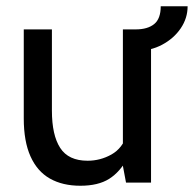

<svg xmlns="http://www.w3.org/2000/svg" viewBox="-20 -584 620 614"><path d="M237 10Q180 10 139.5 -13Q99 -36 77.5 -84Q56 -132 56 -205V-490H146V-230Q146 -152 172.5 -111Q199 -70 260 -70Q301 -70 336.5 -90Q372 -110 386 -154L373 -105V-490H463V0H383L365 -96L389 -80Q364 -34 329 -12Q294 10 237 10ZM414 -421V-490Q452 -490 473 -507Q494 -524 494 -564H580Q580 -526 558 -493.5Q536 -461 498.5 -441Q461 -421 414 -421Z"/></svg>

Font: Cabin VF Beta
Style: Regular
Weight: 400
Designer: Pablo Impallari
Foundry: Pablo Impallari. http://www.impallari.com Igino Marini. http://www.ikern.com
Version: Version 2.200